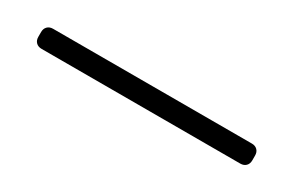

<svg xmlns="http://www.w3.org/2000/svg" viewBox="9 -242 736 481"><g transform="rotate(30 376.5 -1.0)"><path d="M67 6V-8Q67 -18 73 -24Q79 -30 89 -30H664Q674 -30 680 -24Q686 -18 686 -8V6Q686 16 680 22Q674 28 664 28H89Q79 28 73 22Q67 16 67 6Z"/></g></svg>

Font: Hezaedrus Light
Style: Regular
Weight: 300
Designer: Hubert & Fischer
Foundry: Hubert & Fischer
Version: Version 1.10;September 3, 2019;FontCreator 11.5.0.2425 64-bi